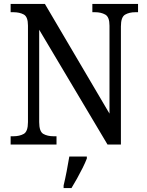

<svg xmlns="http://www.w3.org/2000/svg" viewBox="-20 -734 746 975"><path d="M34 0V-42H47Q79 -42 100.5 -54Q122 -66 122 -114V-604Q122 -649 100.5 -660.5Q79 -672 48 -672H34V-714H208L536 -157V-604Q536 -648 514.5 -660Q493 -672 463 -672H449V-714H681V-672H668Q636 -672 615 -659.5Q594 -647 594 -600V0H526L179 -583V-114Q179 -66 200 -54Q221 -42 253 -42H267V0ZM303 208Q311 175 318.5 136Q326 97 332 61H421V71Q413 92 399.5 119Q386 146 371 173Q356 200 343 221H303Z"/></svg>

Font: Noto Serif Hebrew SemiCondensed
Style: Regular
Weight: 400
Width: 4
Designer: Monotype Design Team
Foundry: Monotype Imaging Inc.
Version: Version 2.004; ttfautohint (v1.8.4.7-5d5b)